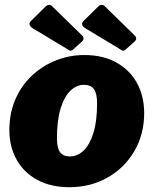

<svg xmlns="http://www.w3.org/2000/svg" viewBox="-20 -769 640 799"><path d="M268 10Q192 10 136 -20Q80 -50 49.5 -104Q19 -158 19 -228Q19 -298 44 -355.5Q69 -413 112.5 -454Q156 -495 212.5 -517.5Q269 -540 331 -540Q408 -540 464 -509Q520 -478 550 -423.5Q580 -369 580 -298Q580 -210 539 -140Q498 -70 427.5 -30Q357 10 268 10ZM271 -118Q302 -118 327.5 -142Q353 -166 368.5 -215Q384 -264 384 -339Q384 -380 371 -398Q358 -416 329 -416Q299 -416 273.5 -392Q248 -368 232.5 -318.5Q217 -269 217 -193Q217 -153 230 -135.5Q243 -118 271 -118ZM171 -743Q178 -749 185.5 -748.5Q193 -748 197 -743L321 -622Q326 -618 327.5 -611Q329 -604 322 -597L283 -562Q276 -556 269.5 -559Q263 -562 253 -569L120 -649Q92 -665 109 -682L171 -743ZM390 -743Q397 -749 404.5 -748.5Q412 -748 416 -743L540 -622Q545 -618 546.5 -611Q548 -604 541 -597L502 -562Q495 -556 488.5 -559Q482 -562 472 -569L339 -649Q311 -665 328 -682L390 -743Z"/></svg>

Font: Libre Franklin Thin Black
Style: Italic
Weight: 900
Italic angle: -8°
Version: Version 2.000